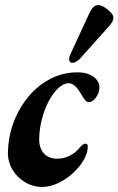

<svg xmlns="http://www.w3.org/2000/svg" viewBox="-20 -715 462 749"><path d="M144.9 14.2Q108.1 14.2 77.5 -4.2Q46.9 -22.7 28.5 -53.5Q10.1 -84.4 10.9 -122Q11.9 -170.3 25.8 -216.2Q39.6 -262.2 64.3 -301.5Q89 -340.8 122.2 -370.3Q155.3 -399.7 195.9 -416.3Q236.5 -432.9 281.7 -432.9Q320.2 -432.9 344.1 -416Q367.9 -399.1 367.9 -373Q367.9 -353.7 354.7 -335.1Q341.5 -316.6 327.2 -316.6Q319.2 -316.6 313.3 -322.8Q307.4 -329 296.7 -347.2Q287.4 -364.7 274.7 -377.5Q262 -390.3 249.1 -390.3Q227.6 -390.3 207.3 -371.1Q187.1 -352 170.3 -320.5Q153.5 -289 143.6 -250.9Q133.7 -212.8 132.9 -174.3Q132.1 -137.2 151.3 -116.6Q170.4 -95.9 203.1 -95.9Q230.1 -95.9 253.7 -108.4Q277.2 -120.9 293.7 -142.2Q298.2 -147.6 303.4 -151Q308.5 -154.4 312.9 -154.4Q322.5 -154.4 322.5 -143Q322.5 -118.6 306.7 -91.2Q291 -63.7 264.5 -39.6Q238.1 -15.6 206.9 -0.7Q175.7 14.2 144.9 14.2ZM263 -470.1Q250.9 -470.1 249.9 -480.7Q248.9 -491.3 253.8 -501.6L327.1 -660.3Q335.4 -678.5 344 -686.8Q352.5 -695.2 363.6 -695.2Q373.5 -695.2 387.5 -686.7Q401.5 -678.2 411.9 -667Q422.3 -655.7 422.3 -646Q422.3 -637.1 416.6 -627.6Q410.8 -618 400.2 -607L292.6 -486.7Q286.1 -479.9 278.4 -475Q270.7 -470.1 263 -470.1Z"/></svg>

Font: EB Garamond
Style: Italic
Weight: 400
Italic angle: -17.2°
Designer: Georg Duffner and Octavio Pardo
Foundry: Georg Duffner
Version: Version 1.001